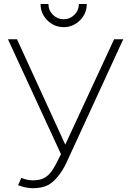

<svg xmlns="http://www.w3.org/2000/svg" viewBox="-20 -952 664 987"><path d="M426 -931.5Q426 -882.5 391 -847.5Q356 -812.5 307.5 -812.5Q258.5 -812.5 223.5 -847.5Q188.5 -882.5 188.5 -931.5H229Q229 -899 252 -876Q275 -853 307.5 -853Q339.5 -853 362.5 -876Q385.5 -899 385.5 -931.5ZM613.5 -750 321 -114.5Q303 -76 278 -45.2Q253 -14.5 226 0Q194.5 15.5 149 15.5Q113.5 15.5 73 0L89.5 -37.5Q119.5 -25 149 -25Q184.5 -25 206.5 -36.5Q229.5 -49 247 -74Q264 -98.5 293.5 -159.5L21 -750H67.5L315.5 -208.5L566.5 -750Z"/></svg>

Font: Russisch Sans ExtraLight
Style: Regular
Weight: 200
Width: 4
Designer: Michael Sharanda (font) & Cristiano Sobral (main changes)
Foundry: Michael Sharanda
Version: Version 2.00;September 8, 2020;FontCreator 13.0.0.2681 64-bi